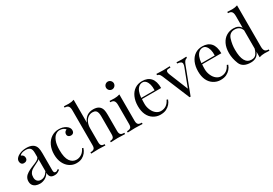

<svg xmlns="http://www.w3.org/2000/svg" viewBox="37 -1741 3861 2713"><g transform="rotate(-30 1967.0 -385.0)"><path d="M207 -33.2Q273.4 -33.2 319.8 -108.9V-305.2Q312.5 -293.9 295.4 -284.2Q278.3 -274.4 236.8 -254.4Q195.3 -234.4 175.3 -220Q155.3 -205.6 141.1 -181.2Q127 -156.7 127 -117.2Q127 -77.6 148.9 -55.4Q170.9 -33.2 207 -33.2ZM485.8 -46.9 497.1 -29.8Q462.4 -3.9 444.1 1.5Q425.8 6.8 405.8 6.8Q357.4 6.8 338.6 -17.3Q319.8 -41.5 319.8 -82Q290.5 -33.7 249.5 -13.4Q208.5 6.8 169.9 6.8Q131.3 6.8 102.5 -4.9Q39.1 -31.2 39.1 -102.5Q39.1 -173.8 109.9 -216.8Q143.6 -237.3 176.8 -251.2Q210 -265.1 248 -280.8Q319.8 -310.1 319.8 -346.2V-408.2Q319.8 -466.3 295.7 -487.5Q271.5 -508.8 227.1 -508.8Q156.2 -508.8 127.9 -473.1Q147.9 -468.3 161.4 -451.9Q174.8 -435.5 174.8 -411.1Q174.8 -386.7 158.9 -372.3Q143.1 -357.9 116.9 -357.9Q90.8 -357.9 76.4 -375Q62 -392.1 62 -419.9Q62 -459 108.9 -491.2Q166 -528.8 249 -528.8Q376 -528.3 401.4 -436.5Q410.2 -405.3 410.2 -351.1V-73.2Q410.2 -48.3 417.2 -37.1Q424.3 -25.9 442.6 -25.9Q460.9 -25.9 485.8 -46.9Z M758.8 14.2Q702.1 14.2 652.1 -18.1Q602.1 -50.3 573 -110.4Q543.9 -170.4 543.9 -251.2Q543.9 -332 573.5 -395.3Q603 -458.5 656.2 -493.7Q709.5 -528.8 776.9 -528.8Q844.2 -528.8 892.1 -497.1Q939.9 -465.3 939.9 -419.9Q939.9 -393.6 925 -378.7Q910.2 -363.8 887 -363.8Q863.8 -363.8 847.9 -377.2Q832 -390.6 832 -413.1Q832 -435.5 844 -450Q856 -464.4 874 -469.2Q864.3 -487.3 838.4 -499.3Q812.5 -511.2 780 -511.2Q747.6 -511.2 715.3 -487.8Q683.1 -464.4 662.1 -409.7Q641.1 -355 641.1 -266.1Q641.1 -141.6 681.2 -85.2Q721.2 -28.8 785.2 -28.8Q827.6 -28.8 866.5 -53.7Q905.3 -78.6 930.2 -131.8L949.2 -125Q923.8 -43.9 853.5 -5.9Q815.4 14.6 758.8 14.2Z M1339.8 -528.8Q1449.7 -528.3 1473.1 -440.4Q1481 -410.2 1481 -359.9V-92.8Q1481 -39.6 1512.2 -27.3Q1528.8 -21 1557.1 -21V0Q1463.4 -3.9 1436 -3.9Q1408.7 -3.9 1324.7 0V-21Q1372.6 -21 1384.3 -49.3Q1391.1 -64.9 1391.1 -92.8V-381.8Q1391.1 -418 1385.3 -442.4Q1372.1 -497.1 1310.1 -497.1Q1269.5 -497.1 1237.5 -473.9Q1205.6 -450.7 1187.7 -409.4Q1169.9 -368.2 1169.9 -315.9V-92.8Q1169.4 -39.6 1196.8 -27.3Q1210.4 -21 1235.8 -21V0Q1151.9 -3.9 1123.8 -3.9Q1095.7 -3.9 1003.9 0V-21Q1059.1 -21 1072.8 -49.3Q1080.6 -64.9 1080.1 -92.8V-663.1Q1080.1 -709.5 1063.2 -730.2Q1046.4 -751 1003.9 -751V-772Q1035.6 -769 1083 -769Q1130.4 -769 1169.9 -783.2V-409.2Q1216.8 -528.8 1339.8 -528.8Z M1770 -732.9Q1778.8 -718.3 1778.8 -701.2Q1778.8 -684.1 1770 -669.2Q1761.2 -654.3 1746.6 -645.8Q1731.9 -637.2 1714.8 -637.2Q1697.8 -637.2 1682.9 -645.8Q1668 -654.3 1659.4 -669.2Q1650.9 -684.1 1650.9 -701.2Q1650.9 -718.3 1659.4 -732.9Q1668 -747.6 1682.9 -756.3Q1697.8 -765.1 1714.8 -765.1Q1731.9 -765.1 1746.6 -756.3Q1761.2 -747.6 1770 -732.9ZM1842.8 -21V0Q1751 -3.9 1721.7 -3.9Q1692.4 -3.9 1600.6 0V-21Q1655.8 -21 1669.4 -49.3Q1677.2 -64.9 1676.8 -92.8V-405.8Q1676.8 -452.1 1659.9 -473.1Q1643.1 -494.1 1600.6 -494.1V-515.1Q1631.8 -512.2 1679 -512.2Q1726.1 -512.2 1766.6 -525.9V-92.8Q1767.1 -39.6 1798.3 -27.3Q1814.9 -21 1842.8 -21Z M2076.2 -490.2Q2019.5 -446.8 2009.8 -328.1H2227.5Q2231.9 -435.5 2187 -485.4Q2165 -509.8 2133.5 -509.8Q2102.1 -509.8 2076.2 -490.2ZM2136.7 -528.8Q2226.6 -528.8 2275.1 -474.4Q2323.7 -419.9 2323.7 -309.1H2011.2Q2007.8 -283.2 2007.8 -231.2Q2007.8 -179.2 2029.5 -129.9Q2051.3 -80.6 2086.4 -54.2Q2121.6 -27.8 2160.6 -27.8Q2261.2 -27.8 2307.6 -127.9L2327.6 -120.1Q2301.3 -42.5 2226.1 -4.9Q2188 14.2 2128.7 14.2Q2069.3 14.2 2017.3 -18.3Q1965.3 -50.8 1938 -109.6Q1910.6 -168.5 1910.6 -250.2Q1910.6 -332 1938.5 -396Q1966.3 -460 2017.3 -494.4Q2068.4 -528.8 2136.7 -528.8Z M2852.5 -515.1V-495.1Q2832.5 -492.7 2816.9 -477.1Q2801.3 -461.4 2787.6 -424.8L2623.5 4.9H2606.9L2422.9 -438Q2408.2 -472.7 2393.8 -483.4Q2379.4 -494.1 2364.7 -494.1V-515.1Q2416.5 -511.2 2473.1 -511.2Q2529.8 -511.2 2582.5 -515.1V-494.1Q2534.2 -494.1 2522.9 -485.4Q2511.7 -476.6 2511.7 -460Q2511.7 -443.4 2522.5 -416L2645.5 -111.8L2755.9 -400.9Q2766.6 -428.2 2766.6 -449.2Q2766.6 -490.2 2692.9 -495.1V-515.1Q2744.6 -512.2 2782.7 -512.2Q2820.8 -512.2 2852.5 -515.1Z M3058.1 -490.2Q3001.5 -446.8 2991.7 -328.1H3209.5Q3213.9 -435.5 3168.9 -485.4Q3147 -509.8 3115.5 -509.8Q3084 -509.8 3058.1 -490.2ZM3118.7 -528.8Q3208.5 -528.8 3257.1 -474.4Q3305.7 -419.9 3305.7 -309.1H2993.2Q2989.7 -283.2 2989.7 -231.2Q2989.7 -179.2 3011.5 -129.9Q3033.2 -80.6 3068.4 -54.2Q3103.5 -27.8 3142.6 -27.8Q3243.2 -27.8 3289.6 -127.9L3309.6 -120.1Q3283.2 -42.5 3208 -4.9Q3169.9 14.2 3110.6 14.2Q3051.3 14.2 2999.3 -18.3Q2947.3 -50.8 2919.9 -109.6Q2892.6 -168.5 2892.6 -250.2Q2892.6 -332 2920.4 -396Q2948.2 -460 2999.3 -494.4Q3050.3 -528.8 3118.7 -528.8Z M3746.6 -428.7Q3718.8 -505.9 3634.3 -505.9Q3549.8 -505.9 3523.4 -422.4Q3497.1 -338.9 3497.6 -256.8Q3496.6 -16.1 3633.3 -16.1Q3688 -16.1 3713.6 -55.4Q3739.3 -94.7 3746.6 -131.3ZM3626.5 -528.8Q3711.4 -528.8 3746.6 -469.7V-664.1Q3746.6 -710.4 3729.7 -731.2Q3712.9 -752 3670.4 -752V-772.9Q3702.1 -770 3749.5 -770Q3796.9 -770 3836.4 -784.2V-108.9Q3836.4 -62.5 3853.3 -41.7Q3870.1 -21 3912.6 -21V0Q3880.9 -2.9 3833.5 -2.9Q3786.1 -2.9 3746.6 11.2V-77.6Q3708.5 14.2 3604.5 14.2Q3473.6 14.2 3436.8 -76.7Q3399.9 -167.5 3399.9 -255.9Q3399.9 -344.2 3430.7 -405.8Q3461.4 -467.3 3512.9 -498Q3564.5 -528.8 3626.5 -528.8Z"/></g></svg>

Font: PlayfairDisplay-Regular
Style: Regular
Weight: 400
Designer: Claus Eggers Sørensen
Foundry: Claus Eggers Sørensen
Version: Version 1.002;PS 001.002;hotconv 1.0.70;makeotf.lib2.5.58329